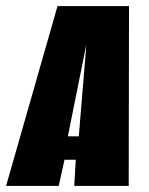

<svg xmlns="http://www.w3.org/2000/svg" viewBox="-57 -611 490 631"><path d="M-37 0 132 -591H367L366 0H187L192 -86H155L136 0ZM166 -163H202L227 -466Z"/></svg>

Font: Alumni Sans Thin Black
Style: Italic
Weight: 900
Italic angle: -8°
Version: Version 1.016